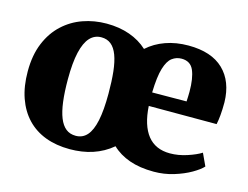

<svg xmlns="http://www.w3.org/2000/svg" viewBox="-83 -697 1088 842"><g transform="rotate(15 461.0 -276.0)"><path d="M291 11Q229 11 180 -7.5Q131 -26 96.5 -62.2Q62 -98.5 43.5 -151Q25 -203.5 25 -271.5Q25 -345.5 47.8 -400.2Q70.5 -455 109.8 -491.2Q149 -527.5 199.5 -545.2Q250 -563 306 -563Q364 -563 411 -546.2Q458 -529.5 492 -498Q527 -529.5 574 -546.2Q621 -563 677.5 -563Q782 -563 836.8 -510.2Q891.5 -457.5 893.5 -363Q893.5 -329 891.2 -304.5Q889 -280 885 -262H577Q579.5 -218.5 590 -185.2Q600.5 -152 618.2 -129.8Q636 -107.5 661.5 -96.2Q687 -85 720 -85Q758 -85 797.5 -98Q837 -111 859.5 -125.5L885.5 -69.5Q870.5 -53 838 -34.2Q805.5 -15.5 762.2 -2.2Q719 11 672 11Q608.5 11 561.2 -5.8Q514 -22.5 482 -53.5Q462.5 -37 440.5 -24.8Q418.5 -12.5 394.2 -4.5Q370 3.5 344 7.2Q318 11 291 11ZM204 -283.5Q204 -225.5 209.5 -182.2Q215 -139 226.5 -110.2Q238 -81.5 256.2 -67Q274.5 -52.5 301 -52.5Q332 -52.5 352.2 -75.2Q372.5 -98 382.5 -145.5Q392.5 -193 392.5 -268Q392.5 -325 387.8 -368.2Q383 -411.5 372 -440.8Q361 -470 343 -484.5Q325 -499 299 -499Q268 -499 247 -476.2Q226 -453.5 215 -406Q204 -358.5 204 -283.5ZM576 -323 732 -324Q732.5 -335 733 -346Q733.5 -357 733.5 -368Q733.5 -429.5 718.5 -464.5Q703.5 -499.5 663 -499.5Q639 -499.5 620 -485.2Q601 -471 589.5 -433.2Q578 -395.5 576 -323Z"/></g></svg>

Font: Merriweather 36pt Black
Style: Regular
Weight: 900
Version: Version 2.100